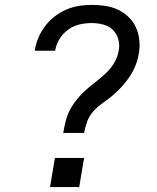

<svg xmlns="http://www.w3.org/2000/svg" viewBox="-20 -763 640 783"><path d="M238 -221Q242 -245 248 -269.5Q254 -294 266.5 -317Q279 -340 296 -360.5Q313 -381 333 -398.5Q353 -416 374 -432Q395 -448 414 -466.5Q433 -485 446.5 -508Q460 -531 464 -556Q469 -580 462.5 -603Q456 -626 440 -641.5Q424 -657 401 -663Q378 -669 354 -669Q330 -669 305 -663.5Q280 -658 258.5 -642.5Q237 -627 223 -604.5Q209 -582 205 -557Q205 -557 205 -557Q205 -557 205 -556H122Q122 -557 122 -557.5Q122 -558 122 -558Q126 -584 136.5 -609Q147 -634 164 -656.5Q181 -679 203 -696Q225 -713 250.5 -724Q276 -735 302 -739Q328 -743 354 -743Q382 -743 409.5 -739Q437 -735 461 -723.5Q485 -712 504 -694Q523 -676 534 -652Q545 -628 548 -600Q551 -572 546 -544Q542 -520 533 -497Q524 -474 510 -452.5Q496 -431 478.5 -411.5Q461 -392 441.5 -375.5Q422 -359 400.5 -344Q379 -329 361.5 -310Q344 -291 335.5 -267.5Q327 -244 323 -221ZM184 0 204 -119H323L303 0Z"/></svg>

Font: Iosevka SS04 Extended Oblique
Style: Regular
Weight: 400
Width: 7
Italic angle: -9°
Monospace: yes
Designer: Belleve Invis
Foundry: Belleve Invis
Version: Version 19.0.0; ttfautohint (v1.8.4)